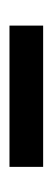

<svg xmlns="http://www.w3.org/2000/svg" viewBox="127 -801 111 405"><g transform="rotate(-90 182.5 -598.5)"><path d="M33 -563V-634H331V-563Z"/></g></svg>

Font: Kanit
Style: Regular
Weight: 400
Designer: Katatrad Team
Foundry: CadsonDemak
Version: Version 2.000; ttfautohint (v1.8.3)